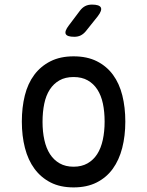

<svg xmlns="http://www.w3.org/2000/svg" viewBox="-20 -805 640 835"><path d="M300 10Q242 10 200 -11.5Q158 -33 130 -71Q102 -109 88.5 -161.5Q75 -214 75 -276Q75 -338 88 -390Q101 -442 129 -479.5Q157 -517 199.5 -538.5Q242 -560 300 -560Q359 -560 401.5 -538.5Q444 -517 471.5 -479.5Q499 -442 512 -390Q525 -338 525 -276Q525 -214 511.5 -161.5Q498 -109 470.5 -71Q443 -33 400.5 -11.5Q358 10 300 10ZM300 -80Q335 -80 360.5 -94.5Q386 -109 402.5 -134.5Q419 -160 427 -196.5Q435 -233 435 -276Q435 -319 427.5 -354.5Q420 -390 403.5 -415.5Q387 -441 361.5 -455.5Q336 -470 300 -470Q264 -470 238.5 -455.5Q213 -441 196.5 -415.5Q180 -390 172.5 -354Q165 -318 165 -275Q165 -232 173 -196Q181 -160 197.5 -134.5Q214 -109 239.5 -94.5Q265 -80 300 -80ZM303 -645Q272 -645 266 -657Q260 -669 279 -694L328 -759Q338 -772 350.5 -778.5Q363 -785 380 -785Q412 -785 418.5 -772.5Q425 -760 405 -734L353 -669Q343 -657 331 -651Q319 -645 303 -645Z"/></svg>

Font: Maple Mono NF CN
Style: Regular
Weight: 400
Monospace: yes
Designer: subframe7536
Version: Version 7.000